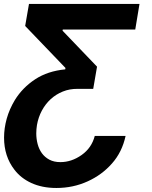

<svg xmlns="http://www.w3.org/2000/svg" viewBox="-58 -747 764 965"><path d="M225.5 197.8Q188.9 197.8 157.5 191.4Q126.1 185 99.8 172.9Q73.5 160.9 52.2 144.2Q30.9 127.5 14.9 106.5Q-37.6 39.1 -37.6 -55.4Q-37.6 -102.3 -24.3 -150.2Q-11 -198.2 17 -244.7Q55.4 -306.8 118.6 -348.4Q181.8 -389.9 269.9 -398.4L271 -405.5L68.5 -616.5L87.7 -727.3H643.1L621.8 -598.4H257.5L256.4 -592.7L429.7 -411.9L410.5 -300.4H331.7Q291.9 -300.8 257.6 -286.9Q223.4 -273.1 196.7 -248.6Q170.1 -224.1 152.3 -190.9Q134.6 -157.7 127.8 -119Q126.1 -108.3 125.2 -97.7Q124.3 -87 124.3 -76.7Q124.3 -49 131.2 -22.9Q138.1 3.2 152.7 23.3Q167.3 43.3 190.3 55.6Q213.4 67.8 245.4 67.8Q301.5 67.8 352.3 32Q402.7 -3.6 418.3 -63.9H573.2Q555.8 17.4 504.6 74.9Q454.2 132.1 382.8 164.4Q309.7 197.8 225.5 197.8Z"/></svg>

Font: Linik Sans
Style: Bold Italic
Weight: 700
Italic angle: 9°
Designer: Fonts by Rasmus Andersson / Changes by Cristiano Sobral with parts from Marc Monis
Foundry: rsms
Version: Version 3.020; ttfautohint (v1.6)